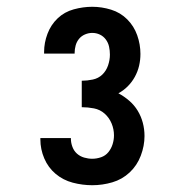

<svg xmlns="http://www.w3.org/2000/svg" viewBox="-20 -863 540 566"><path d="M252 -317Q223 -317 194.5 -324.5Q166 -332 144 -350.5Q122 -369 110.5 -396Q99 -423 99 -452V-456H189V-454Q189 -442 193.5 -430Q198 -418 207 -410Q216 -402 228 -398.5Q240 -395 252 -395Q265 -395 278 -399.5Q291 -404 299.5 -414.5Q308 -425 312 -438Q316 -451 316 -464Q316 -482 309 -499Q302 -516 288.5 -528Q275 -540 257 -543.5Q239 -547 221 -547V-625Q237 -625 253.5 -628.5Q270 -632 281.5 -643Q293 -654 298.5 -670Q304 -686 304 -702Q304 -714 301.5 -725.5Q299 -737 292 -746.5Q285 -756 274.5 -761Q264 -766 252 -766Q241 -766 230.5 -761.5Q220 -757 213 -748.5Q206 -740 203 -729Q200 -718 200 -707V-705H110V-710Q110 -737 120 -763.5Q130 -790 150 -809Q170 -828 197.5 -835.5Q225 -843 252 -843Q280 -843 307.5 -834.5Q335 -826 355 -806Q375 -786 384.5 -759Q394 -732 394 -704Q394 -686 390 -669Q386 -652 377.5 -636.5Q369 -621 356.5 -608.5Q344 -596 329 -588Q346 -579 361 -566Q376 -553 386 -536.5Q396 -520 401 -501Q406 -482 406 -462Q406 -433 395 -404Q384 -375 362 -354.5Q340 -334 311 -325.5Q282 -317 252 -317Z"/></svg>

Font: Moesevka
Style: Bold
Weight: 700
Monospace: yes
Designer: Belleve Invis
Foundry: Belleve Invis
Version: Version 32.5.0; ttfautohint (v1.8.4)